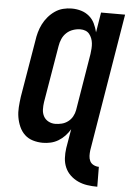

<svg xmlns="http://www.w3.org/2000/svg" viewBox="-63 -789 725 1058"><g transform="rotate(5 300.0 -260.0)"><path d="M516 223Q487 223 460 219Q433 215 409 204Q385 193 366 175Q347 157 336.5 133Q326 109 324.5 81.5Q323 54 327 26L345 -80Q333 -60 317 -43Q301 -26 281 -14Q261 -2 239 3Q217 8 196 8Q167 8 140.5 0Q114 -8 95 -26Q76 -44 65 -69Q54 -94 49.5 -121Q45 -148 47 -176.5Q49 -205 53 -234L106 -549Q109 -572 115.5 -595.5Q122 -619 133 -641Q144 -663 160.5 -682.5Q177 -702 198 -716.5Q219 -731 243 -737Q267 -743 290 -743Q318 -743 343 -735.5Q368 -728 387.5 -711.5Q407 -695 418 -672Q429 -649 435 -624L453 -735H586L460 26Q458 42 458.5 57.5Q459 73 465.5 86Q472 99 486 106Q500 113 515 113ZM254 -102Q272 -102 290.5 -106.5Q309 -111 325 -123Q341 -135 350.5 -152.5Q360 -170 363 -188L415 -503Q417 -518 418 -533Q419 -548 417.5 -562Q416 -576 411 -589Q406 -602 397.5 -612.5Q389 -623 376 -628Q363 -633 348 -633Q328 -633 307.5 -626Q287 -619 271.5 -604.5Q256 -590 247.5 -570.5Q239 -551 236 -531L183 -216Q180 -196 180.5 -175.5Q181 -155 190 -138Q199 -121 216.5 -111.5Q234 -102 254 -102Z"/></g></svg>

Font: Iosevka XBd Ex Obl
Style: Regular
Weight: 800
Width: 7
Italic angle: -9°
Monospace: yes
Designer: Belleve Invis
Foundry: Belleve Invis
Version: Version 32.5.0; ttfautohint (v1.8.4)